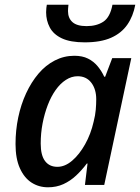

<svg xmlns="http://www.w3.org/2000/svg" viewBox="-20 -786 595 816"><path d="M340 -606Q279 -606 243 -623Q207 -640 191.5 -669.5Q176 -699 176 -734Q176 -743 177 -752Q178 -761 179 -766H271Q270 -757 269.5 -751Q269 -745 269 -739Q269 -709 288 -692Q307 -675 348 -675Q391 -675 419.5 -694Q448 -713 458 -766H555Q546 -717 521 -681Q496 -645 452 -625.5Q408 -606 340 -606ZM184 10Q145 10 114 -10Q83 -30 64.5 -71Q46 -112 46 -174Q46 -232 57.5 -287Q69 -342 91 -389.5Q113 -437 143.5 -473Q174 -509 213 -529Q252 -549 296 -549Q330 -549 354 -537Q378 -525 395 -504.5Q412 -484 423 -460H427L457 -539H538L423 0H341L352 -91H349Q328 -63 303.5 -40Q279 -17 249.5 -3.5Q220 10 184 10ZM224 -77Q256 -77 286.5 -103Q317 -129 341.5 -172.5Q366 -216 378 -269Q385 -296 387 -320Q389 -344 389 -364Q389 -407 368 -434.5Q347 -462 310 -462Q284 -462 260 -446.5Q236 -431 216.5 -403.5Q197 -376 183 -339.5Q169 -303 161 -261.5Q153 -220 153 -176Q153 -126 171.5 -101.5Q190 -77 224 -77Z"/></svg>

Font: Noto Sans Display Medium
Style: Italic
Weight: 500
Italic angle: -12°
Designer: Monotype Design Team
Foundry: Monotype Imaging Inc.
Version: Version 2.003